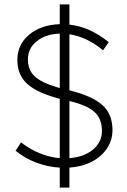

<svg xmlns="http://www.w3.org/2000/svg" viewBox="-20 -787 579 874"><path d="M252 67V-24Q197 -27 144.5 -47Q92 -67 51 -101L76 -139Q115 -108 160.5 -89.5Q206 -71 252 -67V-337L225 -345Q137 -371 98 -411Q59 -451 59 -514Q59 -584 112.5 -629Q166 -674 252 -677V-767H296V-675Q389 -665 475 -595L449 -558Q376 -619 296 -631V-376L325 -368Q414 -342 453 -302Q492 -262 492 -195Q492 -149 467 -111.5Q442 -74 398 -51Q354 -28 296 -24V67ZM252 -386V-634Q188 -632 147.5 -599.5Q107 -567 107 -517Q107 -470 136.5 -441Q166 -412 236 -391ZM296 -67Q362 -72 403 -106Q444 -140 444 -191Q444 -243 414.5 -273Q385 -303 316 -322L296 -327Z"/></svg>

Font: Red Hat Text Light
Style: Regular
Weight: 300
Designer: Pentagram, MCKL
Foundry: Pentagram, MCKL
Version: Version 1.023; ttfautohint (v1.8.3)